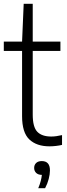

<svg xmlns="http://www.w3.org/2000/svg" viewBox="-20 -760 350 1009"><path d="M240 9Q172.5 9 134.2 -27.2Q96 -63.5 96 -149.5V-492.5H0V-541.5H96L104.5 -740H152V-541.5H297.5V-492.5H152V-157.5Q152 -92.5 176 -67.5Q200 -42.5 249.5 -42.5Q274 -42.5 306 -50V1.5Q291.5 5 273.8 7Q256 9 240 9ZM181 229Q190 207.5 194.2 190.8Q198.5 174 200 159Q181 159 170.2 148.8Q159.5 138.5 159.5 122.5Q159.5 106.5 170 96.5Q180.5 86.5 199.5 86.5Q242.5 86.5 242.5 135.5Q242.5 155.5 236 180.5Q229.5 205.5 217 229Z"/></svg>

Font: Encode Sans Condensed Condensed Light
Style: Regular
Weight: 300
Width: 3
Designer: Multiple Designers
Foundry: Impallari Type
Version: Version 3.000; ttfautohint (v1.8.3) -l 8 -r 50 -G 200 -x 14 